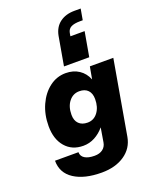

<svg xmlns="http://www.w3.org/2000/svg" viewBox="-192 -990 1028 1293"><g transform="rotate(-20 322.0 -343.5)"><path d="M493 -559H312L348 -764Q359 -824 401 -855.5Q443 -887 506 -887H551L537 -808H518Q476 -808 453.5 -796.5Q431 -785 426 -758L422 -735H524ZM644 -500 551 33Q537 111 471.5 155.5Q406 200 308 200Q184 200 111 152.5Q38 105 38 17H206Q206 46 231 61.5Q256 77 301 77Q337 77 359.5 60Q382 43 387 13L404 -89Q374 -53 335.5 -32.5Q297 -12 253 -12Q172 -12 124.5 -67.5Q77 -123 77 -216Q77 -299 107.5 -366.5Q138 -434 190 -473.5Q242 -513 306 -513Q361 -513 401 -486.5Q441 -460 460 -412L476 -500ZM248 -235Q248 -194 270.5 -171.5Q293 -149 333 -149Q378 -149 406 -186Q434 -223 434 -281Q434 -322 412.5 -344.5Q391 -367 351 -367Q306 -367 277 -330.5Q248 -294 248 -235Z"/></g></svg>

Font: Overused Grotesk ExtraBold
Style: Italic
Weight: 800
Italic angle: -10°
Version: Version 0.003